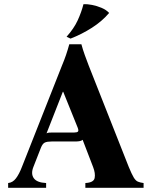

<svg xmlns="http://www.w3.org/2000/svg" viewBox="-20 -900 723 920"><path d="M597 -100Q611 -66 620.5 -50Q630 -34 641 -29.5Q652 -25 668 -23V0H389V-23Q429 -25 433.5 -47Q438 -69 426 -100L376 -230Q370 -225 360.5 -223.5Q351 -222 340 -222H227Q206 -222 195 -217Q184 -212 176 -192L140 -100Q127 -67 142 -46Q157 -25 201 -23V0H19V-23Q41 -25 56.5 -45.5Q72 -66 85 -100L277 -586Q288 -612 296.5 -637Q305 -662 312 -688H370Q377 -662 386 -637Q395 -612 405 -586ZM335 -265Q349 -265 353.5 -269.5Q358 -274 352 -289L283 -460H281L203 -261Q208 -264 215 -264.5Q222 -265 231 -265ZM380 -880Q397 -881 420.5 -876.5Q444 -872 466.5 -862.5Q489 -853 503 -838Q469 -798 420.5 -767Q372 -736 318 -715L299 -724Q334 -763 352 -802Q370 -841 380 -880Z"/></svg>

Font: Bona Nova SC
Style: Bold
Weight: 700
Designer: Mateusz Machalski
Foundry: Capitalics
Version: Version 4.001; ttfautohint (v1.8.4.7-5d5b)